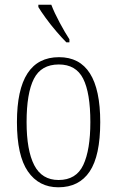

<svg xmlns="http://www.w3.org/2000/svg" viewBox="-20 -786 497 816"><path d="M228 10Q145 10 98.5 -57.5Q52 -125 52 -267Q52 -543 231 -543Q406 -543 406 -267Q406 -124 361 -57Q316 10 228 10ZM229 -21Q304 -21 334 -85Q364 -149 364 -267Q364 -391 333.5 -451.5Q303 -512 230 -512Q155 -512 124 -451Q93 -390 93 -267Q93 -147 125.5 -84Q158 -21 229 -21ZM262 -606Q244 -624 219.5 -652.5Q195 -681 174 -710Q153 -739 143 -756V-766H198Q211 -732 233.5 -690Q256 -648 275 -619V-606Z"/></svg>

Font: Noto Serif Tamil Condensed ExtraLight
Style: Regular
Weight: 200
Width: 3
Designer: Indian Type Foundry, Tom Grace, and the Monotype Design Team
Foundry: Monotype Imaging Inc.
Version: Version 2.004; ttfautohint (v1.8.4.7-5d5b)